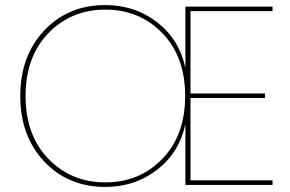

<svg xmlns="http://www.w3.org/2000/svg" viewBox="-20 -730 1146 758"><path d="M1056 -686H732V-361H1026V-343H732V-18H1056V0H712V-240Q688 -128 600.5 -60Q513 8 396 8Q249 8 154.5 -92.5Q60 -193 60 -351Q60 -509 154.5 -609.5Q249 -710 396 -710Q513 -710 600.5 -642Q688 -574 712 -462V-704H1056ZM621 -599Q531 -692 396 -692Q261 -692 171 -599Q81 -506 81 -351Q81 -196 171 -103Q261 -10 396 -10Q531 -10 621 -103Q711 -196 711 -351Q711 -506 621 -599Z"/></svg>

Font: Poppins Thin
Style: Regular
Weight: 250
Designer: Ninad Kale (Devanagari), Jonny Pinhorn (Latin)
Foundry: Indian Type Foundry
Version: Version 3.200;PS 1.000;hotconv 16.6.54;makeotf.lib2.5.65590